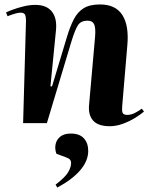

<svg xmlns="http://www.w3.org/2000/svg" viewBox="-20 -554 670 864"><path d="M628 -52Q613 -39 588 -23.5Q563 -8 533 3Q503 14 474 14Q421 14 398.5 -12Q376 -38 381 -84L408 -390Q411 -429 403.5 -445Q396 -461 374 -461Q345 -461 331.5 -441.5Q318 -422 301 -366L191 0H84L97 -461Q97 -477 93 -487Q89 -497 73 -497Q62 -497 47 -492.5Q32 -488 14 -481L7 -498Q17 -503 38.5 -511Q60 -519 87 -525.5Q114 -532 139 -532Q189 -532 213 -502.5Q237 -473 232 -419L207 -166L214 -165L281 -387Q295 -434 312 -467Q329 -500 356.5 -517Q384 -534 430 -534Q500 -534 530.5 -486.5Q561 -439 553 -350L530 -78Q528 -57 531.5 -47Q535 -37 553 -37Q570 -37 587.5 -46Q605 -55 618 -65ZM238 290 230 277Q272 245 286 222Q300 199 300 179Q300 171 295.5 165Q291 159 277 154L234 138Q226 117 230 96Q234 75 251 61Q268 47 299 47Q338 47 357.5 68.5Q377 90 377 125Q377 170 341 212Q305 254 238 290Z"/></svg>

Font: Literata 72pt
Style: Bold Italic
Weight: 700
Italic angle: -2°
Designer: Latin by Veronika Burian and Jose Scaglione. Greek by Irene Vlachou. Cyrillic by Vera Evstafieva
Foundry: TypeTogether
Version: Version 3.002